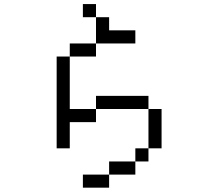

<svg xmlns="http://www.w3.org/2000/svg" viewBox="-20 -832 1040 915"><path d="M625 -625V-687.5H500V-750H437.5Q437.5 -750 437.5 -625H312.5V-562.5H250V-125H312.5Q312.5 -125 312.5 -250H437.5V-312.5H312.5Q312.5 -312.5 312.5 -562.5H437.5V-625ZM500 0H375V62.5H500ZM500 0H625V-62.5H500ZM625 -62.5H687.5V-125H625ZM687.5 -125H750V-312.5H687.5ZM437.5 -312.5H687.5V-375H437.5ZM437.5 -750V-812.5H375V-750Z"/></svg>

Font: Unifont
Style: Regular
Weight: 500
Version: Version 13.0.05